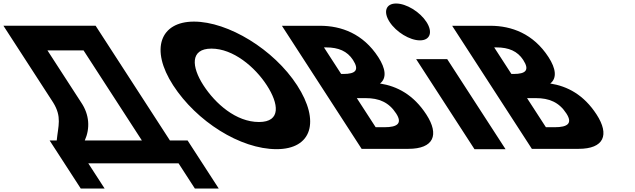

<svg xmlns="http://www.w3.org/2000/svg" viewBox="-257 -850 3617 1094"><path d="M206 -265.4 13.3 -562.9H219L551.5 -49.5H226C257.3 -119.2 252.3 -196.6 206 -265.4ZM812 -49.5H711.3L287.9 -703.2H-237.4L46.2 -265.4C96.5 -183.8 74.6 -133.7 66.2 -49.5H25.8L203.1 224.2H339.1L246 80.5H760.3L853.3 224.2H989.3Z M729.6 -363.9C862.3 -159.1 1111.4 -0.1 1318.8 -0.1C1520.3 -0.1 1568.6 -159.1 1436 -363.9C1303.3 -568.8 1042.8 -726.9 848.1 -726.9C655.2 -726.9 596.9 -568.8 729.6 -363.9ZM902.2 -363.9C834.4 -468.5 824.5 -573 947.8 -573C1071.9 -573 1195.7 -468.5 1263.4 -363.9C1331.1 -259.4 1346.1 -154.8 1218.6 -154.8C1087.7 -154.8 969.9 -259.4 902.2 -363.9Z M1349.3 -703.1 1803.5 -1.9H2069.6C2214.9 -1.9 2247.3 -81.8 2172.4 -197.4C2099.2 -310.4 2005.8 -358.9 1908.3 -374.2C1948 -404.8 1940.3 -460 1898.4 -524.6C1812 -658.1 1687.6 -703.1 1566.9 -703.1ZM1686.9 -428.6 1588.9 -579.9H1601.7C1671.4 -579.9 1721.7 -558.6 1754.2 -508.5C1792.2 -449.8 1768.5 -428.6 1699.7 -428.6ZM1883.5 -125.1 1776.1 -290.9H1826.3C1901.9 -290.9 1958.4 -267.9 2000.3 -203.3C2036.1 -148.1 2009.3 -125.1 1933.6 -125.1Z M1999.9 -830C1941.9 -830 1925.3 -783 1962.9 -725C2000.5 -667 2077.9 -620 2135.9 -620C2193.9 -620 2210.5 -667 2172.9 -725C2135.3 -783 2057.9 -830 1999.9 -830ZM2114.2 -513H2291.2L2623.5 0H2446.5Z M2319.3 -703.1 2773.5 -1.9H3039.6C3184.9 -1.9 3217.3 -81.8 3142.4 -197.4C3069.2 -310.4 2975.8 -358.9 2878.3 -374.2C2918 -404.8 2910.3 -460 2868.4 -524.6C2782 -658.1 2657.6 -703.1 2536.9 -703.1ZM2656.9 -428.6 2558.9 -579.9H2571.7C2641.4 -579.9 2691.7 -558.6 2724.2 -508.5C2762.2 -449.8 2738.5 -428.6 2669.7 -428.6ZM2853.5 -125.1 2746.1 -290.9H2796.3C2871.9 -290.9 2928.4 -267.9 2970.3 -203.3C3006.1 -148.1 2979.3 -125.1 2903.6 -125.1Z"/></svg>

Font: Hussar
Style: BdOpOblSeven
Weight: 700
Foundry: Cannot Into Space Fonts
Version: Version 2.00